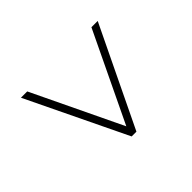

<svg xmlns="http://www.w3.org/2000/svg" viewBox="-115 -913 994 994"><g transform="rotate(45 382.0 -416.0)"><path d="M113.5 -135 660.5 -398.5V-433.5L113.5 -697V-651L604 -416L113.5 -181Z"/></g></svg>

Font: Spartan Light
Style: Regular
Weight: 300
Designer: Matt Bailey, Mirko Velimirovic
Foundry: Matt Bailey
Version: Version 1.003; ttfautohint (v1.8.3)